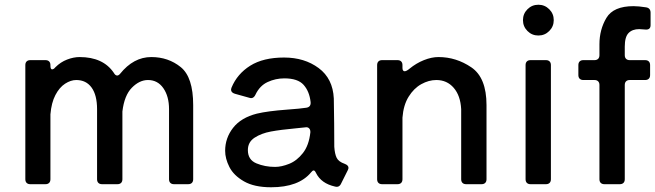

<svg xmlns="http://www.w3.org/2000/svg" viewBox="-20 -778 2768 811"><path d="M796 -334V-21Q796 -11 790.5 -5.5Q785 0 775 0H715Q705 0 699.5 -5.5Q694 -11 694 -21V-317Q694 -371 670 -405.5Q646 -440 605 -440Q569 -440 537 -407.5Q505 -375 497 -307V-21Q497 -11 491.5 -5.5Q486 0 476 0H411Q401 0 395.5 -5.5Q390 -11 390 -21V-317Q390 -376 367 -408Q344 -440 302 -440Q279 -440 255 -424.5Q231 -409 214 -376.5Q197 -344 193 -295V-21Q193 -11 187.5 -5.5Q182 0 172 0H108Q98 0 92.5 -5.5Q87 -11 87 -21V-503Q87 -513 92.5 -518.5Q98 -524 108 -524H172Q182 -524 187.5 -518.5Q193 -513 193 -503V-501Q193 -485 200 -485Q207 -485 214 -494Q236 -516 263.5 -526.5Q291 -537 316 -537Q416 -537 461 -470Q467 -459 475 -459Q481 -459 487 -466Q544 -537 619 -537Q691 -537 743.5 -494.5Q796 -452 796 -334Z M1436 -86Q1452 -80 1452 -69Q1452 -65 1449 -59L1421 -3Q1413 15 1395 10Q1337 -3 1315 -47Q1310 -58 1305 -58Q1300 -58 1294 -50Q1242 13 1125 13Q1054 13 1010.5 -12Q967 -37 949 -72.5Q931 -108 931 -141Q931 -195 964.5 -238Q998 -281 1065 -298Q1111 -309 1193 -315Q1249 -319 1274 -323Q1294 -326 1292 -347Q1287 -392 1262.5 -419.5Q1238 -447 1181 -447Q1144 -447 1110.5 -431.5Q1077 -416 1059 -378Q1050 -359 1033 -365L972 -382Q956 -387 956 -399Q956 -402 958 -408Q982 -466 1037 -500.5Q1092 -535 1180 -535Q1266 -535 1326 -490.5Q1386 -446 1390 -362Q1391 -322 1391.5 -255Q1392 -188 1392 -158Q1394 -128 1402 -111.5Q1410 -95 1436 -86ZM1291 -219V-221Q1291 -231 1285 -236.5Q1279 -242 1269 -240L1230 -236Q1165 -230 1124.5 -222.5Q1084 -215 1055.5 -196.5Q1027 -178 1027 -144Q1027 -103 1063 -88Q1099 -73 1142 -73Q1169 -73 1201.5 -86Q1234 -99 1259.5 -131.5Q1285 -164 1291 -219Z M2035 -334V-21Q2035 -11 2029.5 -5.5Q2024 0 2014 0H1949Q1939 0 1933.5 -5.5Q1928 -11 1928 -21V-317Q1925 -374 1896.5 -407Q1868 -440 1823 -440Q1791 -440 1759.5 -422.5Q1728 -405 1706 -369.5Q1684 -334 1680 -281V-21Q1680 -11 1674.5 -5.5Q1669 0 1659 0H1594Q1584 0 1578.5 -5.5Q1573 -11 1573 -21V-503Q1573 -513 1578.5 -518.5Q1584 -524 1594 -524H1659Q1669 -524 1674.5 -518.5Q1680 -513 1680 -503V-491Q1680 -484 1682.5 -480.5Q1685 -477 1689 -477Q1697 -477 1710 -488Q1738 -511 1770.5 -524Q1803 -537 1832 -537Q1907 -537 1971 -493.5Q2035 -450 2035 -334Z M2189 -693Q2189 -720 2208 -739Q2227 -758 2254 -758Q2281 -758 2300 -739Q2319 -720 2319 -693Q2319 -666 2300 -647Q2281 -628 2254 -628Q2227 -628 2208 -647Q2189 -666 2189 -693ZM2286 0H2221Q2211 0 2205.5 -5.5Q2200 -11 2200 -21V-503Q2200 -513 2205.5 -518.5Q2211 -524 2221 -524H2286Q2296 -524 2301.5 -518.5Q2307 -513 2307 -503V-21Q2307 -11 2301.5 -5.5Q2296 0 2286 0Z M2619 -581V-545Q2619 -535 2624.5 -529.5Q2630 -524 2640 -524H2705Q2715 -524 2720.5 -518.5Q2726 -513 2726 -503V-461Q2726 -451 2720.5 -445.5Q2715 -440 2705 -440H2640Q2630 -440 2624.5 -434.5Q2619 -429 2619 -419V-21Q2619 -11 2613.5 -5.5Q2608 0 2598 0H2533Q2523 0 2517.5 -5.5Q2512 -11 2512 -21V-419Q2512 -429 2506.5 -434.5Q2501 -440 2491 -440H2444Q2434 -440 2428.5 -445.5Q2423 -451 2423 -461V-503Q2423 -513 2428.5 -518.5Q2434 -524 2444 -524H2491Q2501 -524 2506.5 -529.5Q2512 -535 2512 -545V-591Q2512 -653 2541.5 -702.5Q2571 -752 2656 -752Q2677 -752 2709 -747Q2728 -744 2728 -724V-672Q2728 -653 2709 -653Q2702 -653 2694.5 -654Q2687 -655 2680 -655Q2651 -655 2635 -638.5Q2619 -622 2619 -581Z"/></svg>

Font: Shippori Antique B1
Style: Regular
Weight: 400
Designer: FONTDASU
Foundry: FONTDASU / Google Inc. / but / Adobe
Version: Version 2.001